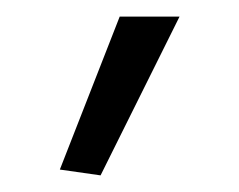

<svg xmlns="http://www.w3.org/2000/svg" viewBox="-20 -820 288 231"><path d="M52 -616 124 -800H196L101 -609Z"/></svg>

Font: Encode Sans Wide
Style: Light
Weight: 300
Designer: Pablo Impallari, Andres Torresi
Foundry: Pablo Impallari, Andres Torresi
Version: Version 1.000; ttfautohint (v1.00) -l 8 -r 50 -G 200 -x 14 -